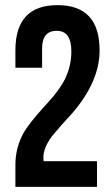

<svg xmlns="http://www.w3.org/2000/svg" viewBox="-20 -728 436 748"><path d="M201 -608Q144 -608 144 -539V-464H40V-532Q40 -708 204 -708Q368 -708 368 -532Q368 -409 259 -284L238 -261L218 -239Q196 -214 183 -198Q149 -152 149 -115Q149 -105 150 -100H358V0H40V-86Q40 -155 74 -214Q95 -249 149 -309L169 -331L189 -354Q210 -380 224 -403Q258 -461 258 -528Q258 -608 201 -608Z"/></svg>

Font: Adderley Bold
Style: Regular
Weight: 700
Designer: gorohovskiy
Version: Version 1.003 November 13, 2017